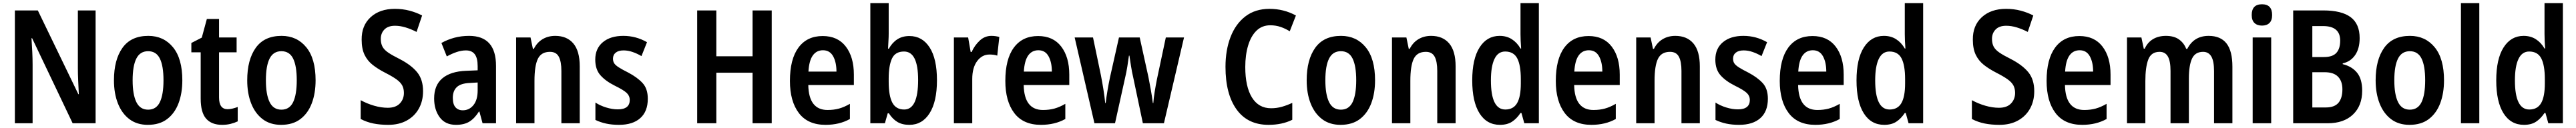

<svg xmlns="http://www.w3.org/2000/svg" viewBox="-20 -780 16278 810"><path d="M584 0H439L183 -538H179Q182 -494 184 -450.5Q186 -407 186 -371V0H74V-714H219L475 -184H478Q476 -226 474 -269.5Q472 -313 472 -348V-714H584Z M1132 -272Q1132 -190 1108 -126.5Q1084 -63 1036 -26.5Q988 10 914 10Q845 10 797.5 -26Q750 -62 725 -125.5Q700 -189 700 -272Q700 -402 754 -477.5Q808 -553 917 -553Q1014 -553 1073 -481Q1132 -409 1132 -272ZM818 -272Q818 -182 841.5 -134Q865 -86 916 -86Q967 -86 990 -133.5Q1013 -181 1013 -272Q1013 -363 990 -409.5Q967 -456 916 -456Q865 -456 841.5 -409.5Q818 -363 818 -272Z M1418 -89Q1433 -89 1449.5 -93Q1466 -97 1482 -103V-12Q1461 -2 1436.5 4Q1412 10 1383 10Q1317 10 1282.5 -29Q1248 -68 1248 -156V-449H1189V-508L1255 -542L1287 -660H1364V-543H1475V-449H1364V-163Q1364 -89 1418 -89Z M1974 -272Q1974 -190 1950 -126.5Q1926 -63 1878 -26.5Q1830 10 1756 10Q1687 10 1639.5 -26Q1592 -62 1567 -125.5Q1542 -189 1542 -272Q1542 -402 1596 -477.5Q1650 -553 1759 -553Q1856 -553 1915 -481Q1974 -409 1974 -272ZM1660 -272Q1660 -182 1683.5 -134Q1707 -86 1758 -86Q1809 -86 1832 -133.5Q1855 -181 1855 -272Q1855 -363 1832 -409.5Q1809 -456 1758 -456Q1707 -456 1683.5 -409.5Q1660 -363 1660 -272Z M2653 -203Q2653 -141 2626.5 -93Q2600 -45 2550.5 -17.5Q2501 10 2433 10Q2382 10 2339.5 1.5Q2297 -7 2259 -27V-146Q2299 -124 2344 -111Q2389 -98 2430 -98Q2480 -98 2506 -125Q2532 -152 2532 -192Q2532 -219 2521.5 -239Q2511 -259 2485.5 -277.5Q2460 -296 2415 -319Q2368 -343 2334.5 -369.5Q2301 -396 2283 -434Q2265 -472 2265 -529Q2264 -618 2321.5 -671Q2379 -724 2475 -724Q2524 -724 2567.5 -712.5Q2611 -701 2647 -682L2612 -578Q2577 -596 2542.5 -606.5Q2508 -617 2476 -617Q2432 -617 2409 -593.5Q2386 -570 2386 -534Q2386 -505 2396.5 -485Q2407 -465 2432.5 -447.5Q2458 -430 2504 -407Q2578 -369 2615.5 -323Q2653 -277 2653 -203Z M2944 -553Q3114 -553 3114 -363V0H3029L3009 -74H3006Q2979 -31 2946 -10.5Q2913 10 2861 10Q2793 10 2758 -38Q2723 -86 2723 -157Q2723 -240 2774.5 -284Q2826 -328 2925 -332L2998 -335V-361Q2998 -413 2979.5 -437Q2961 -461 2924 -461Q2896 -461 2866 -451Q2836 -441 2803 -423L2769 -508Q2806 -529 2850 -541Q2894 -553 2944 -553ZM2949 -255Q2892 -253 2866.5 -229Q2841 -205 2841 -161Q2841 -120 2858 -101Q2875 -82 2904 -82Q2945 -82 2971.5 -115Q2998 -148 2998 -208V-258Z M3488 -553Q3562 -553 3602.5 -505Q3643 -457 3643 -360V0H3527V-331Q3527 -391 3510.5 -421.5Q3494 -452 3455 -452Q3400 -452 3378.5 -408Q3357 -364 3357 -268V0H3241V-543H3332L3347 -471H3353Q3373 -511 3408 -532Q3443 -553 3488 -553Z M4073 -155Q4073 -75 4025.5 -32.5Q3978 10 3891 10Q3846 10 3809.5 2Q3773 -6 3742 -21V-131Q3771 -112 3809.5 -100Q3848 -88 3884 -88Q3959 -88 3959 -148Q3959 -173 3940 -191.5Q3921 -210 3864 -238Q3806 -267 3773.5 -304Q3741 -341 3741 -403Q3741 -473 3789 -513Q3837 -553 3918 -553Q3959 -553 3996 -543Q4033 -533 4068 -513L4033 -425Q4006 -441 3977 -451Q3948 -461 3920 -461Q3888 -461 3870.5 -447Q3853 -433 3853 -409Q3853 -391 3861 -379Q3869 -367 3890 -353.5Q3911 -340 3949 -321Q4006 -291 4039.5 -255Q4073 -219 4073 -155Z M4856 0H4735V-320H4506V0H4385V-714H4506V-424H4735V-714H4856Z M5178 -552Q5273 -552 5324 -485.5Q5375 -419 5375 -308V-242H5087Q5090 -84 5209 -84Q5248 -84 5281 -93Q5314 -102 5350 -123V-27Q5284 10 5196 10Q5084 10 5027.5 -64.5Q4971 -139 4971 -268Q4971 -406 5025 -479Q5079 -552 5178 -552ZM5180 -462Q5139 -462 5115.5 -429Q5092 -396 5088 -327H5265Q5265 -386 5244 -424Q5223 -462 5180 -462Z M5595 -566Q5595 -545 5593.5 -521Q5592 -497 5591 -472H5596Q5618 -511 5650 -531.5Q5682 -552 5726 -552Q5807 -552 5853.5 -480Q5900 -408 5900 -272Q5900 -137 5853.5 -63.5Q5807 10 5726 10Q5681 10 5650.5 -8Q5620 -26 5596 -63H5589L5571 0H5479V-760H5595ZM5692 -454Q5636 -454 5615.5 -409Q5595 -364 5595 -283V-263Q5595 -174 5618 -130.5Q5641 -87 5693 -87Q5781 -87 5781 -274Q5781 -454 5692 -454Z M6244 -553Q6270 -553 6294 -546L6281 -428Q6261 -435 6232 -435Q6185 -435 6154 -393.5Q6123 -352 6123 -280V0H6007V-543H6097L6113 -451H6119Q6138 -493 6170 -523Q6202 -553 6244 -553Z M6539 -552Q6634 -552 6685 -485.5Q6736 -419 6736 -308V-242H6448Q6451 -84 6570 -84Q6609 -84 6642 -93Q6675 -102 6711 -123V-27Q6645 10 6557 10Q6445 10 6388.5 -64.5Q6332 -139 6332 -268Q6332 -406 6386 -479Q6440 -552 6539 -552ZM6541 -462Q6500 -462 6476.5 -429Q6453 -396 6449 -327H6626Q6626 -386 6605 -424Q6584 -462 6541 -462Z M7140 -290Q7132 -324 7126 -362Q7120 -400 7116 -428H7113Q7109 -398 7103 -360Q7097 -322 7089 -289L7025 0H6895L6770 -543H6886L6936 -303Q6944 -262 6951.5 -215.5Q6959 -169 6963 -128H6966Q6970 -163 6977.5 -207.5Q6985 -252 6994 -294L7050 -543H7181L7236 -293Q7243 -257 7251 -213Q7259 -169 7264 -128H7267Q7269 -158 7275.5 -198.5Q7282 -239 7290 -279L7346 -543H7461L7334 0H7201Z M8006 -620Q7954 -620 7919 -586Q7884 -552 7866 -492Q7848 -432 7848 -356Q7848 -232 7890 -163.5Q7932 -95 8011 -95Q8047 -95 8080 -104.5Q8113 -114 8145 -129V-22Q8081 10 7995 10Q7863 10 7793 -87.5Q7723 -185 7723 -357Q7723 -463 7755 -546Q7787 -629 7849 -676.5Q7911 -724 8001 -724Q8091 -724 8168 -682L8129 -582Q8102 -599 8071.5 -609.5Q8041 -620 8006 -620Z M8668 -272Q8668 -190 8644 -126.5Q8620 -63 8572 -26.5Q8524 10 8450 10Q8381 10 8333.5 -26Q8286 -62 8261 -125.5Q8236 -189 8236 -272Q8236 -402 8290 -477.5Q8344 -553 8453 -553Q8550 -553 8609 -481Q8668 -409 8668 -272ZM8354 -272Q8354 -182 8377.5 -134Q8401 -86 8452 -86Q8503 -86 8526 -133.5Q8549 -181 8549 -272Q8549 -363 8526 -409.5Q8503 -456 8452 -456Q8401 -456 8377.5 -409.5Q8354 -363 8354 -272Z M9022 -553Q9096 -553 9136.5 -505Q9177 -457 9177 -360V0H9061V-331Q9061 -391 9044.5 -421.5Q9028 -452 8989 -452Q8934 -452 8912.5 -408Q8891 -364 8891 -268V0H8775V-543H8866L8881 -471H8887Q8907 -511 8942 -532Q8977 -553 9022 -553Z M9457 10Q9374 10 9328 -63Q9282 -136 9282 -271Q9282 -407 9328.5 -480Q9375 -553 9455 -553Q9499 -553 9532 -532Q9565 -511 9587 -473H9591Q9589 -498 9588 -521.5Q9587 -545 9587 -563V-760H9703V0H9611L9593 -65H9587Q9563 -29 9533 -9.5Q9503 10 9457 10ZM9491 -87Q9542 -87 9565.5 -127.5Q9589 -168 9589 -252V-279Q9589 -367 9566.5 -410.5Q9544 -454 9490 -454Q9445 -454 9422.5 -407Q9400 -360 9400 -271Q9400 -87 9491 -87Z M10017 -552Q10112 -552 10163 -485.5Q10214 -419 10214 -308V-242H9926Q9929 -84 10048 -84Q10087 -84 10120 -93Q10153 -102 10189 -123V-27Q10123 10 10035 10Q9923 10 9866.5 -64.5Q9810 -139 9810 -268Q9810 -406 9864 -479Q9918 -552 10017 -552ZM10019 -462Q9978 -462 9954.5 -429Q9931 -396 9927 -327H10104Q10104 -386 10083 -424Q10062 -462 10019 -462Z M10565 -553Q10639 -553 10679.5 -505Q10720 -457 10720 -360V0H10604V-331Q10604 -391 10587.5 -421.5Q10571 -452 10532 -452Q10477 -452 10455.5 -408Q10434 -364 10434 -268V0H10318V-543H10409L10424 -471H10430Q10450 -511 10485 -532Q10520 -553 10565 -553Z M11150 -155Q11150 -75 11102.5 -32.5Q11055 10 10968 10Q10923 10 10886.5 2Q10850 -6 10819 -21V-131Q10848 -112 10886.5 -100Q10925 -88 10961 -88Q11036 -88 11036 -148Q11036 -173 11017 -191.5Q10998 -210 10941 -238Q10883 -267 10850.5 -304Q10818 -341 10818 -403Q10818 -473 10866 -513Q10914 -553 10995 -553Q11036 -553 11073 -543Q11110 -533 11145 -513L11110 -425Q11083 -441 11054 -451Q11025 -461 10997 -461Q10965 -461 10947.5 -447Q10930 -433 10930 -409Q10930 -391 10938 -379Q10946 -367 10967 -353.5Q10988 -340 11026 -321Q11083 -291 11116.5 -255Q11150 -219 11150 -155Z M11432 -552Q11527 -552 11578 -485.5Q11629 -419 11629 -308V-242H11341Q11344 -84 11463 -84Q11502 -84 11535 -93Q11568 -102 11604 -123V-27Q11538 10 11450 10Q11338 10 11281.5 -64.5Q11225 -139 11225 -268Q11225 -406 11279 -479Q11333 -552 11432 -552ZM11434 -462Q11393 -462 11369.5 -429Q11346 -396 11342 -327H11519Q11519 -386 11498 -424Q11477 -462 11434 -462Z M11885 10Q11802 10 11756 -63Q11710 -136 11710 -271Q11710 -407 11756.5 -480Q11803 -553 11883 -553Q11927 -553 11960 -532Q11993 -511 12015 -473H12019Q12017 -498 12016 -521.5Q12015 -545 12015 -563V-760H12131V0H12039L12021 -65H12015Q11991 -29 11961 -9.5Q11931 10 11885 10ZM11919 -87Q11970 -87 11993.5 -127.5Q12017 -168 12017 -252V-279Q12017 -367 11994.5 -410.5Q11972 -454 11918 -454Q11873 -454 11850.5 -407Q11828 -360 11828 -271Q11828 -87 11919 -87Z M12833 -203Q12833 -141 12806.5 -93Q12780 -45 12730.5 -17.5Q12681 10 12613 10Q12562 10 12519.5 1.5Q12477 -7 12439 -27V-146Q12479 -124 12524 -111Q12569 -98 12610 -98Q12660 -98 12686 -125Q12712 -152 12712 -192Q12712 -219 12701.5 -239Q12691 -259 12665.5 -277.5Q12640 -296 12595 -319Q12548 -343 12514.5 -369.5Q12481 -396 12463 -434Q12445 -472 12445 -529Q12444 -618 12501.5 -671Q12559 -724 12655 -724Q12704 -724 12747.5 -712.5Q12791 -701 12827 -682L12792 -578Q12757 -596 12722.5 -606.5Q12688 -617 12656 -617Q12612 -617 12589 -593.5Q12566 -570 12566 -534Q12566 -505 12576.5 -485Q12587 -465 12612.5 -447.5Q12638 -430 12684 -407Q12758 -369 12795.5 -323Q12833 -277 12833 -203Z M13118 -552Q13213 -552 13264 -485.5Q13315 -419 13315 -308V-242H13027Q13030 -84 13149 -84Q13188 -84 13221 -93Q13254 -102 13290 -123V-27Q13224 10 13136 10Q13024 10 12967.5 -64.5Q12911 -139 12911 -268Q12911 -406 12965 -479Q13019 -552 13118 -552ZM13120 -462Q13079 -462 13055.5 -429Q13032 -396 13028 -327H13205Q13205 -386 13184 -424Q13163 -462 13120 -462Z M13935 -553Q14010 -553 14047.5 -505.5Q14085 -458 14085 -358V0H13969V-330Q13969 -394 13951.5 -423Q13934 -452 13900 -452Q13850 -452 13830 -409.5Q13810 -367 13810 -283V0H13694V-331Q13694 -394 13677 -423Q13660 -452 13625 -452Q13572 -452 13553.5 -403.5Q13535 -355 13535 -267V0H13419V-543H13510L13525 -472H13531Q13549 -512 13583.5 -532.5Q13618 -553 13665 -553Q13716 -553 13747.5 -530.5Q13779 -508 13793 -471H13800Q13842 -553 13935 -553Z M14272 -753Q14336 -753 14336 -685Q14336 -651 14319 -634.5Q14302 -618 14272 -618Q14242 -618 14224.5 -634.5Q14207 -651 14207 -685Q14207 -753 14272 -753ZM14330 -543V0H14213V-543Z M14659 -714Q14775 -714 14832 -671.5Q14889 -629 14889 -539Q14889 -473 14860.5 -431.5Q14832 -390 14782 -379V-374Q14840 -360 14872.5 -320Q14905 -280 14905 -206Q14905 -111 14847 -55.5Q14789 0 14687 0H14469V-714ZM14663 -419Q14718 -419 14742 -445.5Q14766 -472 14766 -523Q14766 -615 14658 -615H14590V-419ZM14590 -323V-100H14675Q14730 -100 14755 -129.5Q14780 -159 14780 -215Q14780 -266 14752.5 -294.5Q14725 -323 14668 -323Z M15422 -272Q15422 -190 15398 -126.5Q15374 -63 15326 -26.5Q15278 10 15204 10Q15135 10 15087.5 -26Q15040 -62 15015 -125.5Q14990 -189 14990 -272Q14990 -402 15044 -477.5Q15098 -553 15207 -553Q15304 -553 15363 -481Q15422 -409 15422 -272ZM15108 -272Q15108 -182 15131.5 -134Q15155 -86 15206 -86Q15257 -86 15280 -133.5Q15303 -181 15303 -272Q15303 -363 15280 -409.5Q15257 -456 15206 -456Q15155 -456 15131.5 -409.5Q15108 -363 15108 -272Z M15645 0H15529V-760H15645Z M15927 10Q15844 10 15798 -63Q15752 -136 15752 -271Q15752 -407 15798.5 -480Q15845 -553 15925 -553Q15969 -553 16002 -532Q16035 -511 16057 -473H16061Q16059 -498 16058 -521.5Q16057 -545 16057 -563V-760H16173V0H16081L16063 -65H16057Q16033 -29 16003 -9.5Q15973 10 15927 10ZM15961 -87Q16012 -87 16035.5 -127.5Q16059 -168 16059 -252V-279Q16059 -367 16036.5 -410.5Q16014 -454 15960 -454Q15915 -454 15892.5 -407Q15870 -360 15870 -271Q15870 -87 15961 -87Z"/></svg>

Font: Noto Sans Hebrew Condensed SemiBold
Style: Regular
Weight: 600
Width: 3
Designer: Monotype Design Team
Foundry: Monotype Imaging Inc.
Version: Version 2.004; ttfautohint (v1.8.4.7-5d5b)